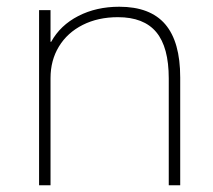

<svg xmlns="http://www.w3.org/2000/svg" viewBox="-20 -550 632 570"><path d="M96 0V-520H130V-426H132Q159 -475 212.5 -502.5Q266 -530 334 -530Q426 -530 470.5 -478Q515 -426 515 -320V0H481V-317Q481 -410 444 -454.5Q407 -499 330 -499Q271 -499 225.5 -476Q180 -453 155 -412Q130 -371 130 -318V0Z"/></svg>

Font: M PLUS 1 Thin ExtraLight
Style: Regular
Weight: 250
Version: Version 1.001